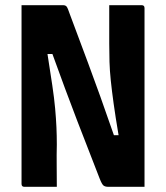

<svg xmlns="http://www.w3.org/2000/svg" viewBox="-20 -720 640 740"><path d="M199 0H74Q63 0 63 -11V-700H223Q232 -700 236.5 -695Q241 -690 250 -663Q275 -596 319.5 -477Q364 -358 419 -199H437Q425 -270 418 -320.5Q411 -371 407 -409.5Q403 -448 402 -481.5Q401 -515 401 -552V-700H526Q537 -700 537 -689V0H397Q386 0 379.5 -4.5Q373 -9 364 -32Q325 -131 278 -253.5Q231 -376 182 -512H163Q174 -442 181.5 -391.5Q189 -341 192.5 -302Q196 -263 197.5 -230Q199 -197 199 -163Q198 -123 198.5 -82Q199 -41 199 0Z"/></svg>

Font: Recursive Mn Lnr St
Style: Bold
Weight: 700
Monospace: yes
Version: Version 1.079;hotconv 1.0.112;makeotfexe 2.5.65598; ttfautoh